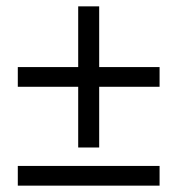

<svg xmlns="http://www.w3.org/2000/svg" viewBox="-20 -584 558 604"><path d="M36 0V-62H482V0ZM226 -120V-311H36V-373H226V-564H292V-373H482V-311H292V-120Z"/></svg>

Font: Platypi
Style: Bold
Weight: 700
Designer: David Sargent
Foundry: Bolt Cutter Type
Version: Version 1.200; ttfautohint (v1.8.4.7-5d5b)